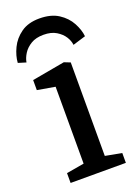

<svg xmlns="http://www.w3.org/2000/svg" viewBox="-150 -768 587 826"><g transform="rotate(-20 143.5 -355.5)"><path d="M140 -711Q193 -711 227 -689Q261 -667 278.5 -634.5Q296 -602 299 -572L240 -554Q238 -573 226 -592Q214 -611 191 -625Q168 -639 133 -639Q98 -639 75 -625Q52 -611 39.5 -591Q27 -571 24 -552L-12 -563Q-10 -595 6.5 -629.5Q23 -664 56 -687.5Q89 -711 140 -711ZM25 0V-45L106 -59V-411L25 -425V-471L175 -498L203 -487V-59L278 -45V0Z"/></g></svg>

Font: Faustina Light Medium
Style: Regular
Weight: 500
Version: Version 1.200